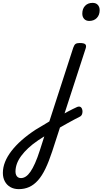

<svg xmlns="http://www.w3.org/2000/svg" viewBox="-321 -815 715 1339"><path d="M73 8Q93 -4 112.5 -15Q132 -26 150.5 -36Q169 -46 186.5 -54.5Q204 -63 217 -69Q233 -75 242 -68Q251 -61 253.5 -47.5Q256 -34 252 -21Q248 -8 237 -2Q217 8 195.5 19.5Q174 31 151.5 43.5Q129 56 106.5 69Q84 82 61 95ZM-190 504Q-224 504 -249 489.5Q-274 475 -287.5 449.5Q-301 424 -301 391Q-301 353 -286 315Q-271 277 -241.5 238.5Q-212 200 -169.5 162.5Q-127 125 -72 89Q-49 75 -25 61Q-1 47 23 32L190 -483Q197 -503 206.5 -509Q216 -515 235 -515Q266 -515 274.5 -505.5Q283 -496 276 -476L43 241Q20 311 -4 361Q-28 411 -56 442.5Q-84 474 -117 489Q-150 504 -190 504ZM-175 427Q-158 427 -141.5 416.5Q-125 406 -109 383Q-93 360 -76.5 323Q-60 286 -43 233L-12 136Q-22 143 -33 149.5Q-44 156 -54 163Q-94 190 -123.5 217.5Q-153 245 -173.5 273Q-194 301 -203.5 328Q-213 355 -213 382Q-213 395 -208.5 405.5Q-204 416 -195.5 421.5Q-187 427 -175 427ZM301 -669Q279 -669 266 -683Q253 -697 253 -720Q253 -754 272.5 -774.5Q292 -795 325 -795Q348 -795 361 -781Q374 -767 374 -744Q374 -710 354 -689.5Q334 -669 301 -669Z"/></svg>

Font: Playwrite CZ
Style: Regular
Weight: 400
Designer: Veronika Burian, José Scaglione
Foundry: TypeTogether
Version: Version 1.002